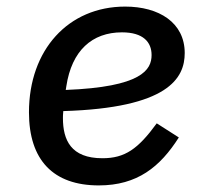

<svg xmlns="http://www.w3.org/2000/svg" viewBox="-20 -548 640 580"><path d="M278.4 12.1C394.9 12.1 463.8 -44 520.2 -132.8L453.5 -175.4C397 -98 357.6 -70 289.4 -70C194.2 -70 170.1 -125 170.1 -191.4C170.1 -194.2 170.1 -203.1 171.2 -212.4C488.6 -221.9 538 -311.8 538 -387.8C538 -479.8 460.2 -528.1 358 -528.1C186.4 -528.1 67.5 -397.4 67.5 -208.8C67.5 -64.3 141 12.1 278.4 12.1ZM178.6 -276.3 180.4 -287.6C196.7 -395.2 258.2 -450.3 348.4 -450.3C413 -450.3 437.9 -420.5 437.9 -381.7C437.9 -337.4 408.4 -285.2 178.6 -276.3Z"/></svg>

Font: Margiela Mono Italic Medium It
Style: Regular
Weight: 500
Designer: Mike Abbink, Paul van der Laan, Pieter van Rosmalen
Foundry: Bold Monday
Version: Version 2.003 2021